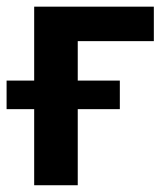

<svg xmlns="http://www.w3.org/2000/svg" viewBox="-42 -548 482 568"><path d="M413.1 -528.3V-426.3H188V0H59.1V-528.3ZM312.5 -309.6V-225.1H-22.5V-309.6Z"/></svg>

Font: Roboto SemiBold
Style: Regular
Weight: 600
Designer: Christian Robertson
Foundry: Google
Version: Version 3.009; 2024